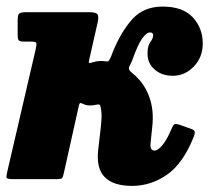

<svg xmlns="http://www.w3.org/2000/svg" viewBox="-29 -558 653 598"><path d="M574 -131Q541 -48.5 491 -13.8Q441 21 382 21Q324 21 297 -6.5Q270 -34 277 -93L284.5 -157.5Q286.5 -175 287.2 -191Q288 -207 285 -221.5Q284 -230 281.2 -231.8Q278.5 -233.5 271.5 -232Q261 -229.5 251.5 -229.5Q238.5 -229.5 228.5 -235Q222 -238 220 -236.5Q218 -235 216.5 -228.5L170.5 -22Q167.5 -8 165 -4Q162.5 0 146 0H13.5Q-8.5 0 -9 -5Q-9.5 -10 -5.5 -27L82 -404Q85.5 -419.5 84 -424Q82.5 -428.5 67 -428.5H45Q32.5 -428.5 29.2 -432.5Q26 -436.5 26 -450V-493.5Q26 -511.5 30.8 -515.8Q35.5 -520 53 -520H249.5Q269 -520 274.2 -514Q279.5 -508 275 -487.5L250.5 -379.5Q248 -369.5 247.5 -364.8Q247 -360 256.5 -363Q270.5 -368 285.5 -368Q292.5 -368 299.5 -367Q306 -366 308.2 -367.2Q310.5 -368.5 314 -376Q316.5 -380.5 318.2 -385.2Q320 -390 322 -395.5Q348.5 -460.5 383.8 -499Q419 -537.5 477.5 -537.5Q540.5 -537.5 571.5 -504Q602.5 -470.5 602.5 -422Q602.5 -380 574.8 -351Q547 -322 509.5 -322Q474.5 -322 452.2 -341.8Q430 -361.5 430.5 -391.5Q430.5 -415.5 439.2 -427Q448 -438.5 448 -448Q448 -457 438.5 -457Q427 -457 413.8 -438.2Q400.5 -419.5 384 -373.5Q382.5 -368.5 380 -363.8Q377.5 -359 375.5 -354.5Q371.5 -347.5 373 -342.2Q374.5 -337 384 -329.5Q419 -301.5 435.2 -258.2Q451.5 -215 445 -161L440 -112.5Q437 -89 453 -89Q462.5 -89 476.8 -105.8Q491 -122.5 507 -160.5Q511 -170.5 515.8 -171.5Q520.5 -172.5 531.5 -169L566.5 -156.5Q575.5 -153.5 577.2 -148.5Q579 -143.5 574 -131Z"/></svg>

Font: Besley* Narrow Heavy
Style: Italic
Weight: 800
Width: 4
Italic angle: -13°
Designer: Owen Earl
Foundry: indestructible type*
Version: Version 3.000; ttfautohint (v1.8.3)